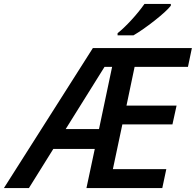

<svg xmlns="http://www.w3.org/2000/svg" viewBox="-79 -959 998 979"><path d="M394.5 -713.9H899.4L879.4 -618.2H607.4L565.9 -420.4H821.3L800.3 -324.7H544.9L496.6 -96.7H769L748.5 0H361.8L404.3 -199.7H192.9L68.4 0H-59.1ZM425.8 -300.8 492.7 -618.2H454.1L255.9 -300.8ZM657.7 -939H792V-929.7Q769 -900.9 708.7 -853.5Q648.4 -806.2 601.6 -778.8H520.5V-789.6Q552.2 -814.9 590.3 -856.2Q628.4 -897.5 657.7 -939Z"/></svg>

Font: Viking Open Sans Light
Style: Bold Italic
Weight: 600
Italic angle: -12°
Foundry: Ascender Corporation
Version: Version 2.000